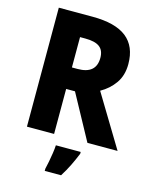

<svg xmlns="http://www.w3.org/2000/svg" viewBox="-135 -803 891 1113"><g transform="rotate(15 310.5 -246.5)"><path d="M279 -714Q417 -714 484 -661Q551 -608 551 -502Q551 -434 518 -387Q485 -340 433 -311L621 0H440L293 -270H240V0H77V-714ZM272 -581H240V-399H274Q385 -399 385 -495Q385 -540 357.5 -560.5Q330 -581 272 -581ZM416 72Q401 109 383 146Q365 183 341 221H243V208Q248 188 253 161.5Q258 135 262 108.5Q266 82 267 61H416Z"/></g></svg>

Font: Noto Sans Gujarati SemiCondensed ExtraBold
Style: Regular
Weight: 800
Width: 4
Designer: Jelle Bosma - Monotype Design Team, Universal Thirst
Foundry: Monotype Imaging Inc.
Version: Version 2.106; ttfautohint (v1.8.4.7-5d5b)